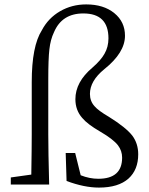

<svg xmlns="http://www.w3.org/2000/svg" viewBox="-20 -837 676 871"><path d="M429 14Q362 14 282 -16L278 -143H321L346 -42Q386 -26 426 -26Q534 -26 534 -122Q534 -153 515 -178Q493 -206 434.5 -240Q376 -274 353 -302Q322 -337 322 -387Q322 -465 399 -530Q438 -564 454 -593Q472 -624 472 -663Q472 -776 358 -776Q261 -776 225 -691Q209 -658 204 -613Q199 -570 199 -477V-228Q199 -152 203 0H29V-32L122 -45Q124 -167 124 -228V-465Q124 -628 170 -700Q199 -755 252.5 -786Q306 -817 371 -817Q450 -817 498.5 -777.5Q547 -738 547 -675Q547 -598 453 -523Q388 -470 388 -411Q388 -378 409 -355Q426 -335 474 -307Q551 -259 580 -222Q607 -186 607 -137Q607 -67 563 -27Q517 14 429 14Z"/></svg>

Font: Cactus Classical Serif
Style: Regular
Weight: 400
Designer: Henry Chan (via Glyphwiki)、田海東、宇文滿月
Foundry: Moonlit Owen
Version: Version 1.000